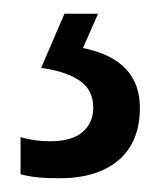

<svg xmlns="http://www.w3.org/2000/svg" viewBox="-20 -20 242 280"><path d="M184 137Q184 187 153 213.5Q122 240 66 240Q30 240 10 234V180Q30 186 53 186Q85 186 100.5 172.5Q116 159 116 137Q116 111 96 97.5Q76 84 40 79L74 0H123L101 50Q184 67 184 137Z"/></svg>

Font: Noto Sans Lao ExtraCondensed
Style: Regular
Weight: 400
Width: 2
Designer: Monotype Design Team
Foundry: Monotype Imaging Inc.
Version: Version 2.004; ttfautohint (v1.8.4.7-5d5b)